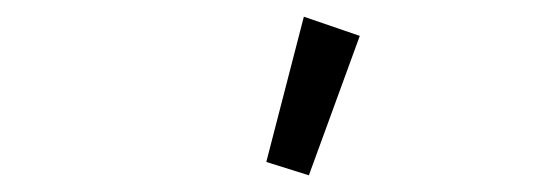

<svg xmlns="http://www.w3.org/2000/svg" viewBox="-20 -1071 653 230"><path d="M344 -1051 411 -1028 350 -861 299 -877Z"/></svg>

Font: GFS Neohellenic Rg
Style: Regular
Weight: 400
Designer: Takis Katsoulidis and George D. Matthiopoulos
Foundry: Takis Katsoulidis and George D. Matthiopoulos
Version: Version 1.0